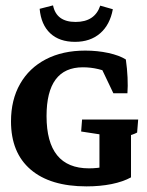

<svg xmlns="http://www.w3.org/2000/svg" viewBox="-20 -678 542 707"><path d="M298.8 8.3Q165 8.3 92.8 -53.7Q20.5 -115.7 20.5 -231Q20.5 -310.5 54 -369.1Q87.4 -427.7 148.9 -459.7Q210.4 -491.7 293.9 -491.7Q338.9 -491.7 379.2 -482.9Q419.4 -474.1 443.4 -459Q448.2 -425.3 449.7 -392.8Q451.2 -360.4 449.2 -334.5H397.5L348.1 -438L397.5 -403.3Q343.3 -430.2 285.2 -430.2Q151.4 -430.2 151.4 -250.5Q151.4 -58.1 307.6 -58.1Q370.6 -58.1 427.7 -84.5L462.4 -24.9Q433.1 -8.8 390.9 -0.2Q348.6 8.3 298.8 8.3ZM346.2 -20V-193.8H462.4V-24.9ZM346.2 -145V-213.4L360.8 -181.2L278.8 -193.8L282.2 -237.8H488.8L484.9 -189.9Q469.7 -181.6 443.8 -175.8L462.4 -213.4V-145ZM256.3 -523.9Q198.7 -523.9 165 -555.4Q131.3 -586.9 126 -645.5L175.3 -658.2Q187.5 -597.2 258.3 -597.2Q329.1 -597.2 349.1 -657.2L395.5 -644Q384.8 -586.4 348.6 -555.2Q312.5 -523.9 256.3 -523.9Z"/></svg>

Font: Markazi Text
Style: Regular
Weight: 400
Designer: Borna Izadpanah (Arabic designer), Fiona Ross (Arabic design director) and Florian Runge (Latin designer)
Foundry: Borna Izadpanah and Florian Runge
Version: Version 1.000